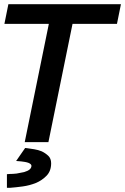

<svg xmlns="http://www.w3.org/2000/svg" viewBox="-20 -678 597 916"><path d="M213 -564H1L20 -658H557L538 -564H326L211 0H98ZM13 153 26 152Q33 152 41.5 151.5Q50 151 59 150Q68 148 77 146.5Q86 145 95 143Q130 133 130 113Q130 105 116 99Q108 96 98.5 94.5Q89 93 81 92L57 90L100 28L109 29Q124 31 143 34Q162 37 179 44Q196 52 210 65Q224 78 224 101Q224 138 202 160.5Q180 183 151 195Q121 207 88 211.5Q55 216 28 218H13Z"/></svg>

Font: Codetta
Style: Bold Italic
Weight: 700
Italic angle: -11°
Designer: Ulrich Proeller
Foundry: PROSA GmbH
Version: Version 2.00;September 29, 2018;FontCreator 11.5.0.2427 64-b